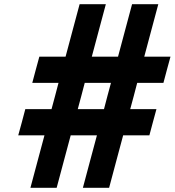

<svg xmlns="http://www.w3.org/2000/svg" viewBox="-20 -895 832 915"><path d="M375 0H500Q511.2 -42 533.4 -125.2Q555.7 -208.5 566.9 -250H691.9Q697.3 -270.5 708.5 -312.3Q719.7 -354 725.6 -375H600.6Q606.4 -395.5 617.4 -437.3Q628.4 -479 633.8 -500H758.8Q764.2 -520.5 775.4 -562.3Q786.6 -604 792.5 -625H667.5Q678.7 -667 700.9 -750Q723.1 -833 734.4 -875H609.4Q598.1 -833 575.9 -750Q553.7 -667 542.5 -625H417.5Q428.7 -667 450.9 -750Q473.1 -833 484.4 -875H359.4Q348.1 -833 325.9 -750Q303.7 -667 292.5 -625H167.5Q161.6 -604 150.4 -562.3Q139.2 -520.5 133.8 -500H258.8Q253.4 -479 242.4 -437.5Q231.4 -396 225.6 -375H100.6Q95.2 -354 84 -312.3Q72.8 -270.5 66.9 -250H191.9Q180.7 -208 158.4 -125Q136.2 -42 125 0H250Q261.2 -42 283.4 -125Q305.7 -208 316.9 -250H441.9Q430.7 -208.5 408.4 -125.2Q386.2 -42 375 0ZM475.6 -375H350.6Q356.4 -396 367.4 -437.5Q378.4 -479 383.8 -500H508.8Q502.9 -479 491.9 -437.3Q481 -395.5 475.6 -375Z"/></svg>

Font: Faithful 32x
Style: Oblique
Weight: 400
Foundry: Faithful Resource Pack
Version: Version 1.0; January 27, 2023